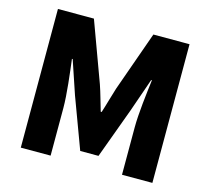

<svg xmlns="http://www.w3.org/2000/svg" viewBox="-106 -869 1089 995"><g transform="rotate(15 438.5 -372.0)"><path d="M86 0H246V-255C246 -329 232 -440 223 -513H227L287 -335L388 -63H486L586 -335L648 -513H652C643 -440 629 -329 629 -255V0H792V-744H598L484 -423C470 -380 458 -333 443 -287H438C424 -333 412 -380 397 -423L279 -744H86Z"/></g></svg>

Font: Noto Sans CJK KR Black
Style: Regular
Weight: 900
Designer: Ryoko NISHIZUKA (kana & ideographs); Paul D. Hunt (Latin, Greek & Cyrillic); Wenlong ZHANG (bopomofo); Sandoll Communica
Foundry: Adobe Systems Incorporated
Version: Version 1.004;PS 1.004;hotconv 1.0.82;makeotf.lib2.5.63406